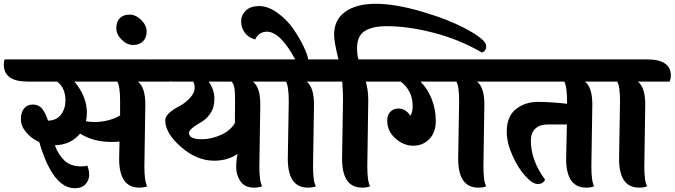

<svg xmlns="http://www.w3.org/2000/svg" viewBox="-94 -982 3556 1012"><path d="M364 -387Q364 -366 359 -343Q379 -339 404 -339Q478 -339 539 -373V-448Q539 -529 524 -552H298Q364 -474 364 -387ZM672 -431 667 -105Q667 -25 682 0Q664 7 640 7Q534 7 534 -145Q534 -170 536 -236Q523 -234 493 -234Q397 -234 328 -278Q280 -219 195 -216Q215 -164 247 -134.5Q279 -105 334 -105Q353 -105 366 -109Q376 -87 376 -60Q376 -33 357 -11.5Q338 10 300 10Q184 10 113 -233Q71 -252 43.5 -285Q16 -318 16 -353.5Q16 -389 32.5 -410Q49 -431 79.5 -431Q110 -431 128 -409Q146 -387 159 -346Q204 -347 227.5 -378Q251 -409 251 -452Q251 -519 207 -552H52Q-74 -552 -74 -642Q-74 -659 -69 -669H681Q807 -669 807 -584Q807 -566 800 -552H633Q672 -522 672 -431Z M679 -816Q679 -784 660 -764.5Q641 -745 608 -745Q575 -745 547 -773Q519 -801 519 -834Q519 -867 537.5 -886Q556 -905 589 -905Q622 -905 650.5 -876.5Q679 -848 679 -816Z M1144 -333 1145 -448Q1145 -499 1141.5 -519Q1138 -539 1127 -552H1006Q1036 -509 1036 -462Q1036 -415 1015 -384.5Q994 -354 969 -340Q902 -302 902 -282Q902 -248 969 -248Q1018 -248 1068.5 -270Q1119 -292 1144 -333ZM1278 -431 1273 -105Q1273 -25 1288 0Q1270 7 1246 7Q1196 7 1173.5 -26Q1151 -59 1151 -98.5Q1151 -138 1158 -171Q1107 -135 1034 -135Q943 -135 860 -207.5Q777 -280 777 -348Q777 -384 854 -424Q884 -440 908 -466.5Q932 -493 932 -517Q932 -541 924 -552H820Q694 -552 694 -642Q694 -659 699 -669H1290Q1416 -669 1416 -584Q1416 -566 1409 -552H1239Q1278 -522 1278 -431Z M1423 -145 1428 -448Q1428 -529 1413 -552H1393Q1267 -552 1267 -642Q1267 -659 1272 -669H1462Q1383 -815 1313 -815Q1271 -815 1251 -774Q1216 -783 1196.5 -809.5Q1177 -836 1177 -869Q1177 -902 1201.5 -926Q1226 -950 1272.5 -950Q1319 -950 1369 -914Q1419 -878 1452.5 -829Q1486 -780 1507 -735.5Q1528 -691 1530 -669H1570Q1696 -669 1696 -584Q1696 -566 1689 -552H1522Q1561 -522 1561 -431L1556 -105Q1556 -25 1571 0Q1553 7 1529 7Q1423 7 1423 -145Z M1690 -669Q1667 -761 1667 -799Q1667 -878 1725.5 -920Q1784 -962 1887 -962Q1990 -962 2132.5 -920Q2275 -878 2372 -824.5Q2469 -771 2469 -739Q2469 -714 2446 -705Q2330 -773 2194.5 -808.5Q2059 -844 1944 -844Q1868 -844 1828 -818Q1788 -792 1788 -730Q1788 -693 1795 -669H1856Q1982 -669 1982 -584Q1982 -566 1975 -552H1834Q1847 -508 1847 -454L1842 -105Q1842 -25 1857 0Q1840 7 1815 7Q1709 7 1709 -145L1714 -458Q1714 -496 1710 -552H1679Q1553 -552 1553 -642Q1553 -659 1558 -669Z M2321 -145 2326 -448Q2326 -529 2311 -552H2122Q2159 -516 2181 -461Q2203 -406 2203 -345Q2203 -284 2169 -249Q2135 -214 2084 -214Q2033 -214 1990 -252.5Q1947 -291 1947 -346Q1947 -377 1964 -393.5Q1981 -410 2006 -410Q2044 -410 2069 -372Q2081 -388 2081 -423Q2081 -504 2018 -552H1963Q1837 -552 1837 -642Q1837 -659 1842 -669H2469Q2595 -669 2595 -584Q2595 -566 2588 -552H2420Q2459 -522 2459 -431L2454 -105Q2454 -25 2469 0Q2452 7 2427 7Q2321 7 2321 -145Z M3028 -431 3023 -105Q3023 -25 3038 0Q3020 7 2996 7Q2890 7 2890 -145Q2890 -172 2894 -326H2792Q2751 -326 2727.5 -304Q2704 -282 2704 -241Q2704 -137 2779 -35Q2768 -12 2740.5 -12Q2713 -12 2674.5 -54.5Q2636 -97 2606.5 -163.5Q2577 -230 2577 -287Q2577 -369 2625.5 -407Q2674 -445 2741 -445Q2808 -445 2895 -435V-440Q2895 -527 2880 -552H2588Q2462 -552 2462 -642Q2462 -659 2467 -669H3033Q3159 -669 3159 -584Q3159 -566 3152 -552H2989Q3028 -522 3028 -431Z M3169 -145 3174 -448Q3174 -529 3159 -552H3139Q3013 -552 3013 -642Q3013 -659 3018 -669H3316Q3442 -669 3442 -584Q3442 -566 3435 -552H3268Q3307 -522 3307 -431L3302 -105Q3302 -25 3317 0Q3300 7 3275 7Q3169 7 3169 -145Z"/></svg>

Font: Laila
Style: Bold
Weight: 700
Designer: Hitesh Malaviya
Foundry: Indian Type Foundry
Version: Version 1.302;PS 1.0;hotconv 1.0.78;makeotf.lib2.5.61930; tt